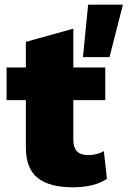

<svg xmlns="http://www.w3.org/2000/svg" viewBox="-20 -787 543 817"><path d="M355 -767H503L446 -544H333ZM354 -127Q393 -127 422 -144L435 -26Q381 10 290 10Q190 10 140 -30Q90 -70 90 -160V-361H8V-500H90V-609L292 -665V-500H428V-361H292V-192Q292 -127 354 -127Z"/></svg>

Font: Elaine Sans ExtraBold
Style: Regular
Weight: 800
Designer: Wei Huang
Foundry: Wei Huang
Version: Version 2.001;December 24, 2019;FontCreator 12.0.0.2547 64-b